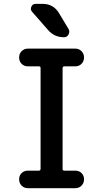

<svg xmlns="http://www.w3.org/2000/svg" viewBox="-20 -985 540 1005"><path d="M203.1 -964.8Q259.8 -964.8 289.1 -916L338.9 -833Q346.7 -819.3 338.9 -804.7Q331.1 -790 315.4 -790Q264.6 -790 232.4 -827.1L148.4 -922.9Q137.7 -934.6 144 -949.7Q150.4 -964.8 167 -964.8ZM183.6 -91.8Q191.4 -91.8 192.4 -100.6V-628.9Q192.4 -637.7 183.6 -637.7H126Q106.4 -637.7 93.3 -650.9Q80.1 -664.1 80.1 -684.1Q80.1 -704.1 93.3 -717.3Q106.4 -730.5 126 -730.5H374Q393.6 -730.5 406.7 -717.3Q419.9 -704.1 419.9 -684.1Q419.9 -664.1 406.7 -650.9Q393.6 -637.7 374 -637.7H316.4Q308.6 -637.7 307.6 -628.9V-100.6Q307.6 -91.8 316.4 -91.8H374Q393.6 -91.8 406.7 -79.1Q419.9 -66.4 419.9 -46.4Q419.9 -26.4 406.7 -13.2Q393.6 0 374 0H126Q106.4 0 93.3 -13.2Q80.1 -26.4 80.1 -46.4Q80.1 -66.4 93.3 -79.1Q106.4 -91.8 126 -91.8Z"/></svg>

Font: Rounded Mgen+ 2m medium
Style: Regular
Weight: 500
Designer: [Source Han Sans]
Ryoko NISHIZUKA  (kana & ideographs); Paul D. Hunt (Latin, Greek & Cyrillic); Wenlong ZHANG  (bopomofo
Version: Version 1.059.20150602